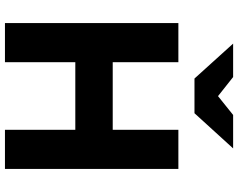

<svg xmlns="http://www.w3.org/2000/svg" viewBox="-113 -848 961 775"><g transform="rotate(90 367.5 -460.5)"><path d="M73 0V-700H231V-435H504V-700H662V0H504V-284H231V0ZM297 -765 156 -921H291L368 -860L444 -921H579L437 -765Z"/></g></svg>

Font: Overpass Black
Style: Regular
Weight: 900
Designer: Delve Withrington, Dave Bailey, Thomas Jockin
Foundry: Delve Fonts LLC
Version: Version 4.000; ttfautohint (v1.8.3)